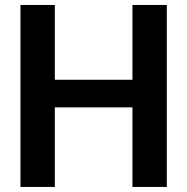

<svg xmlns="http://www.w3.org/2000/svg" viewBox="-20 -740 742 760"><path d="M61 -720.3H197V-424.3H504.3V-720.3H640.3V0H504.3V-315H197V0H61Z"/></svg>

Font: FreesentationVF
Style: Regular
Weight: 400
Designer: glyphs from Roboto by Christian Robertson / Hangul glyphs from Noto Sans CJK(Source Han Sans) by Jang Soo-young and Kang
Foundry: PT&
Version: Version 2.001;Glyphs 3.3.1 (3343)